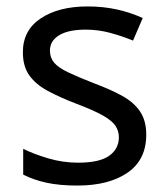

<svg xmlns="http://www.w3.org/2000/svg" viewBox="-20 -566 519 596"><path d="M434 -148Q434 -70 376 -30Q318 10 220 10Q164 10 123.5 1Q83 -8 52 -24V-104Q84 -88 129.5 -74.5Q175 -61 222 -61Q289 -61 319 -82.5Q349 -104 349 -140Q349 -160 338 -176Q327 -192 298.5 -208Q270 -224 217 -244Q165 -264 128 -284Q91 -304 71 -332Q51 -360 51 -404Q51 -472 106.5 -509Q162 -546 252 -546Q301 -546 343.5 -536.5Q386 -527 423 -510L393 -440Q359 -454 322 -464Q285 -474 246 -474Q192 -474 163.5 -456.5Q135 -439 135 -409Q135 -387 148 -371.5Q161 -356 191.5 -341.5Q222 -327 273 -307Q324 -288 360 -268Q396 -248 415 -219.5Q434 -191 434 -148Z"/></svg>

Font: Noto Sans
Style: Regular
Weight: 400
Designer: Monotype Design Team
Foundry: Monotype Imaging Inc.
Version: Version 2.007